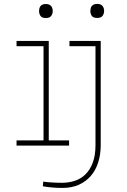

<svg xmlns="http://www.w3.org/2000/svg" viewBox="-20 -735 640 969"><path d="M330.6 -528.3H488.3V-2.9Q488.3 45.4 475.3 85.4Q462.4 125.5 437.5 153.8Q412.6 182.1 377 197.8Q341.3 213.4 295.9 213.4Q281.7 213.4 269.5 212.9Q257.3 212.4 245.6 211.4Q233.9 210.4 221.9 209Q210 207.5 196.3 205.1L198.2 181.6Q207.5 183.1 220.9 184.3Q234.4 185.5 247.8 186.3Q261.2 187 273.7 187.3Q286.1 187.5 293.9 187.5Q327.1 187.5 357.7 177.5Q388.2 167.5 411.4 144.8Q434.6 122.1 448.2 85.9Q461.9 49.8 461.9 -2.9V-502H330.6ZM63.5 -528.3H226.1V-26.4H328.6V0H63.5V-26.4H199.7V-502H63.5ZM436 -679.2Q436 -686 437.5 -692.6Q439 -699.2 443.1 -704.3Q447.3 -709.5 453.9 -712.4Q460.4 -715.3 470.7 -715.3Q480.5 -715.3 487.1 -712.4Q493.7 -709.5 497.8 -704.3Q502 -699.2 503.7 -692.6Q505.4 -686 505.4 -679.2Q505.4 -666 497.8 -655.3Q490.2 -644.5 470.7 -644.5Q450.2 -644.5 443.1 -655.3Q436 -666 436 -679.2ZM177.2 -678.7Q177.2 -685.5 178.7 -692.1Q180.2 -698.7 184.1 -703.9Q188 -709 194.6 -711.9Q201.2 -714.8 211.4 -714.8Q221.2 -714.8 227.8 -711.9Q234.4 -709 238.5 -703.9Q242.7 -698.7 244.4 -692.1Q246.1 -685.5 246.1 -678.7Q246.1 -665.5 238.5 -654.8Q231 -644 211.4 -644Q191.4 -644 184.3 -654.8Q177.2 -665.5 177.2 -678.7Z"/></svg>

Font: Roboto Mono Thin
Style: Regular
Weight: 250
Designer: Google
Version: Version 2.000985; 2015; ttfautohint (v1.3)